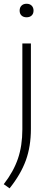

<svg xmlns="http://www.w3.org/2000/svg" viewBox="-30 -772 274 1022"><path d="M-10 208.5Q42 141.5 65.5 72.5Q89 3.5 89 -83.5V-540.5H134.5V-86.5Q134.5 7.5 107.5 81.8Q80.5 156 21 230.5ZM74.5 -715.5Q74.5 -732 84.5 -742Q94.5 -752 111.5 -752Q128.5 -752 138.5 -742Q148.5 -732 148.5 -715.5Q148.5 -699 138.5 -689.5Q128.5 -680 111.5 -680Q94.5 -680 84.5 -689.5Q74.5 -699 74.5 -715.5Z"/></svg>

Font: Encode Sans Semi Expanded ExLight
Style: Regular
Weight: 275
Width: 6
Designer: Multiple Designers
Foundry: Impallari Type
Version: Version 2.000